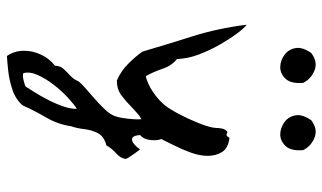

<svg xmlns="http://www.w3.org/2000/svg" viewBox="-214 -546 958 571"><g transform="rotate(90 265.5 -261.0)"><path d="M453 -155Q452 -141 436.5 -127Q421 -113 413 -98Q386 -91 376.5 -72.5Q367 -54 364.5 -32Q362 -10 356 7Q350 47 330 81Q310 115 294 151Q276 172 247.5 181.5Q219 191 191.5 194Q164 197 147 198Q132 176 131.5 149Q131 122 143 96.5Q155 71 176 55Q176 40 185 30Q194 20 205 10Q216 0 222 -14Q227 -22 241.5 -34.5Q256 -47 272.5 -61.5Q289 -76 303 -90.5Q317 -105 322 -115Q328 -126 331 -144Q334 -162 335 -178.5Q336 -195 335 -202Q325 -197 316 -188.5Q307 -180 298 -172Q282 -156 264 -142.5Q246 -129 220 -129Q192 -141 170 -163Q148 -185 134 -205Q112 -280 88.5 -354Q65 -428 54 -515Q64 -508 80 -486.5Q96 -465 113 -435.5Q130 -406 142.5 -373Q155 -340 156 -308Q176 -292 185 -265Q194 -238 207 -215Q229 -220 252.5 -235.5Q276 -251 293 -271Q305 -286 319.5 -313.5Q334 -341 345.5 -369.5Q357 -398 360 -415Q360 -418 361 -424Q361 -433 363 -442.5Q365 -452 373 -458Q381 -454 384 -456Q387 -458 390 -463Q391 -464 391 -464Q421 -460 432.5 -442Q444 -424 444 -399Q444 -376 434.5 -349.5Q425 -323 413 -299.5Q401 -276 394 -261Q399 -250 397 -229.5Q395 -209 382 -198Q384 -173 396 -174Q408 -175 425 -198Q428 -194 435 -184.5Q442 -175 447.5 -166.5Q453 -158 453 -155ZM304 -10Q290 -1 270 17.5Q250 36 232 59.5Q214 83 203.5 106.5Q193 130 198 149Q205 152 221 148Q237 144 238 142Q244 133 255.5 114.5Q267 96 278.5 73.5Q290 51 297.5 28.5Q305 6 304 -10ZM227 -683Q230 -646 214 -630Q198 -614 178 -615Q159 -616 143 -628Q127 -640 123.5 -660.5Q120 -681 138 -707Q164 -727 189.5 -717Q215 -707 227 -683ZM427 -683Q430 -646 414 -630Q398 -614 378 -615Q359 -616 343 -628Q327 -640 323.5 -660.5Q320 -681 338 -707Q364 -727 389.5 -717Q415 -707 427 -683Z"/></g></svg>

Font: Yuji Boku
Style: Regular
Weight: 400
Designer: Kataoka Yuji
Foundry: Kinuta Font Factory
Version: Version 3.002